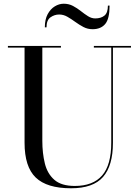

<svg xmlns="http://www.w3.org/2000/svg" viewBox="-20 -997 748 1032"><path d="M298 -919Q273 -919 251.5 -904Q230 -889 230 -850H221Q221 -892.5 236.2 -920.8Q251.5 -949 274.8 -963Q298 -977 322.5 -977Q350 -977 372.5 -965Q395 -953 414.5 -937.5Q434 -922 453 -910Q472 -898 492 -898Q522.5 -898 541.2 -913Q560 -928 560 -967H569Q569 -896 545.5 -868Q522 -840 477.5 -840Q451 -840 428.2 -852Q405.5 -864 384.2 -879.5Q363 -895 342 -907Q321 -919 298 -919ZM22.5 -750H307.5V-741H207.5V-240Q207.5 -174 221 -118.8Q234.5 -63.5 272.2 -30.5Q310 2.5 382 2.5Q479.5 2.5 528.8 -53.8Q578 -110 578 -230V-741H484.5V-750H684V-741H587V-230Q587 -106.5 533.8 -45.8Q480.5 15 362 15Q232 15 172 -42.8Q112 -100.5 112 -230V-741H22.5Z"/></svg>

Font: Bodoni* 24pt
Style: Regular
Weight: 400
Version: Version 2.3